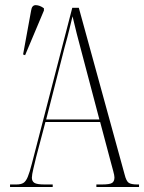

<svg xmlns="http://www.w3.org/2000/svg" viewBox="-20 -745 574 765"><path d="M20 0V-10H45Q63 -10 73 -16Q83 -22 90.5 -40Q98 -58 107 -93L268 -714H294L477 -48Q483 -24 492.5 -17Q502 -10 527 -10H534V0H364V-10H386Q418 -10 427 -16.5Q436 -23 436 -38Q436 -46 431 -64Q426 -82 421 -101L379 -259H161L124 -119Q119 -98 113 -73Q107 -48 107 -37Q107 -23 117 -16.5Q127 -10 158 -10H190V0ZM164 -269H376L315 -500Q296 -571 286 -610Q276 -649 269 -680Q262 -652 256 -626.5Q250 -601 237 -555ZM80 -525 72 -528 104 -703Q107 -725 123 -724.5Q139 -724 155 -712V-703Z"/></svg>

Font: Noto Serif Display ExtraCondensed ExtraLight
Style: Regular
Weight: 200
Width: 2
Designer: Monotype Design Team
Foundry: Monotype Imaging Inc.
Version: Version 2.009